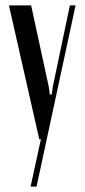

<svg xmlns="http://www.w3.org/2000/svg" viewBox="-20 -514 313 709"><path d="M95 -494 160 -194 164 -165H171L175 -194L238 -494H259L115 175H93L131 0H125L13 -494Z"/></svg>

Font: Moniqa SemBd Narrow Heading
Style: Regular
Weight: 600
Width: 4
Designer: Rajesh Rajput
Foundry: Rajesh Rajput
Version: Version 1.000